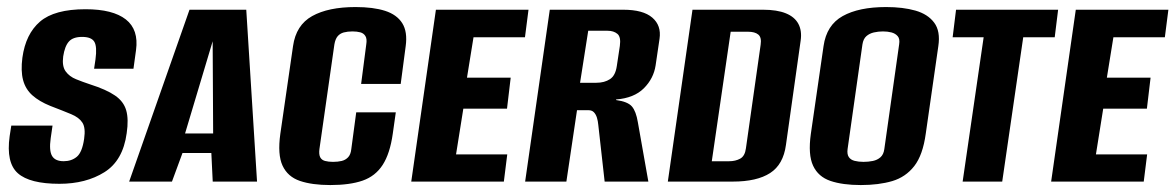

<svg xmlns="http://www.w3.org/2000/svg" viewBox="-20 -523 3385 553"><path d="M151 6.4Q65.7 6.4 31.4 -24Q-2.8 -54.3 7.8 -130.8L12.5 -161.2H131.3L126 -124.7Q121 -89 130 -73.8Q138.9 -58.7 163.5 -58.7Q186 -58.7 201.4 -71.6Q216.7 -84.5 222.3 -123Q227 -154.8 217.3 -169.8Q207.7 -184.8 184.9 -194.2Q162.1 -203.7 124.8 -218Q93.1 -230.8 73.2 -248.5Q53.3 -266.3 46.4 -292.7Q39.5 -319 44.5 -357Q53.9 -425.2 95.3 -460.8Q136.8 -496.4 226.3 -496.4Q305.1 -496.4 342.5 -467Q379.8 -437.6 371.8 -378.8L364.4 -325H251L255 -351.9Q260 -388.8 251.7 -402.7Q243.3 -416.7 216.5 -416.7Q190.2 -416.7 178.4 -403.3Q166.5 -390 162 -360.4Q158.3 -332.3 169.1 -317.4Q179.9 -302.5 199.1 -294.8Q218.3 -287 239.2 -280.1Q286.3 -265.1 311.1 -248Q336 -231 343.4 -205.5Q350.9 -180 344.9 -139.4Q334.2 -60.5 280.8 -27.1Q227.4 6.4 151 6.4Z M352 0 525.8 -495H689.3L720.3 0H592.7L588.7 -82.3H505.6L475.3 0ZM513 -138.5H593.9L592.5 -404.1Z M931.3 10Q879 10 843.9 -1.9Q808.7 -13.9 793.9 -45.7Q779 -77.5 787.4 -137.5L824 -390.3Q832.6 -450.8 879.1 -476.7Q925.7 -502.7 1004 -502.7Q1055.2 -502.7 1089.1 -491.8Q1123 -480.9 1138.6 -456.2Q1154.1 -431.5 1148.5 -390.3L1134.1 -281.2H1020.1L1034.9 -395.1Q1037.5 -411.2 1032.4 -419.2Q1027.4 -427.3 1017.7 -429.9Q1008 -432.5 995.1 -432.5Q981.2 -432.5 970.2 -429.6Q959.2 -426.6 952.5 -418.6Q945.7 -410.5 943.1 -395.1L900 -93.5Q898.1 -78.1 902.3 -70Q906.5 -62 916.3 -59.4Q926.2 -56.8 939.1 -56.8Q953 -56.8 964 -59.4Q975 -62 982.6 -70Q990.2 -78.1 991.8 -93.5L1006 -199.5H1120L1111.3 -138.1Q1103.2 -80.6 1082.2 -48.1Q1061.2 -15.6 1024.5 -2.8Q987.7 10 931.3 10Z M1164.5 0 1235.5 -495H1502.2L1492 -415.6H1343.8L1325 -299.3H1450.9L1440.3 -210.1H1314.5L1293.5 -78.3H1441L1431.2 0Z M1492.5 0 1563.5 -495H1775Q1832.4 -495 1858.8 -472.2Q1885.2 -449.5 1879.6 -411.3L1868.3 -334.7Q1862.6 -296.9 1834.5 -268.8Q1806.4 -240.6 1754.3 -236.5L1754.6 -234.8Q1788 -230.3 1800 -216.4Q1812 -202.5 1817.2 -170.7L1847.4 0H1721.5L1703.2 -163.2Q1702.2 -174.5 1699.3 -184Q1696.4 -193.5 1690.7 -199.5Q1685.1 -205.6 1674.8 -205.6H1641.9L1611.3 0ZM1650.7 -284.6H1697.5Q1721 -284.6 1736.8 -295Q1752.7 -305.3 1756.6 -333.2L1765.3 -390.9Q1768.9 -416.6 1758.2 -425.5Q1747.5 -434.4 1730.1 -434.4H1674.2Z M1903.5 0 1974.5 -495H2177.7Q2218.1 -495 2243.5 -484.6Q2268.8 -474.3 2279.5 -454.3Q2290.1 -434.4 2286.1 -406.4L2243.7 -105.6Q2236.1 -49.1 2198.1 -24.6Q2160 0 2090.7 0ZM2030.1 -58.6H2080Q2098.2 -58.6 2111.8 -66Q2125.5 -73.4 2128.4 -95.7L2170.8 -394.2Q2174 -415.2 2164.1 -423.4Q2154.3 -431.6 2134.5 -431.6H2084.5Z M2459.3 10Q2407 10 2371.9 -1.9Q2336.7 -13.9 2321.9 -45.7Q2307 -77.5 2315.4 -137.5L2352 -390.3Q2360.6 -450.8 2407.1 -476.7Q2453.7 -502.7 2532 -502.7Q2580.8 -502.7 2616.6 -492.5Q2652.5 -482.2 2670.7 -457.7Q2689 -433.2 2682.6 -390.3L2646.4 -138.1Q2638 -76.5 2613.3 -44.7Q2588.5 -12.9 2549.7 -1.4Q2510.9 10 2459.3 10ZM2467.1 -56.8Q2481 -56.8 2493.9 -59.4Q2506.7 -62 2515.9 -70Q2525 -78.1 2527 -93.5L2569.7 -395.1Q2572.3 -411.2 2565.5 -418.9Q2558.8 -426.6 2547.6 -429.6Q2536.4 -432.5 2523.1 -432.5Q2509.9 -432.5 2497 -429.6Q2484.2 -426.6 2475.4 -418.9Q2466.5 -411.2 2464 -395.1L2421.2 -93.5Q2419.3 -78.7 2424.7 -70.7Q2430.1 -62.6 2441.5 -59.7Q2452.9 -56.8 2467.1 -56.8Z M2752.6 0 2813.1 -415.6H2723.8L2733.6 -495H3027.6L3017.8 -415.6H2927.1L2866.6 0Z M3007.5 0 3078.5 -495H3345.2L3335 -415.6H3186.8L3168 -299.3H3293.9L3283.3 -210.1H3157.5L3136.5 -78.3H3284L3274.2 0Z"/></svg>

Font: Alumni Sans SC Thin
Style: Italic
Weight: 100
Italic angle: -8°
Designer: Robert E. Leuschke
Foundry: Robert E. Leuschke
Version: Version 1.016